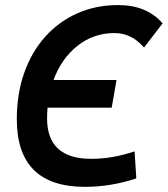

<svg xmlns="http://www.w3.org/2000/svg" viewBox="-20 -723 658 753"><path d="M313 9.8Q45.9 9.8 45.9 -255.4Q45.9 -354.5 74.7 -436.5Q103.5 -518.6 156.5 -578.1Q209.5 -637.7 282.5 -670.4Q355.5 -703.1 443.4 -703.1Q555.7 -703.1 617.7 -631.3L544.9 -536.6Q496.1 -593.3 429.2 -593.3Q346.7 -593.3 283.7 -543.2Q220.7 -493.2 189.9 -409.2H437L418 -300.8H166.5Q164.6 -280.3 164.6 -258.8Q164.6 -100.1 337.9 -100.1Q421.4 -100.1 507.8 -129.4L514.6 -23.4Q415 9.8 313 9.8Z"/></svg>

Font: CaskaydiaCove NFP SemiBold
Style: Italic
Weight: 600
Italic angle: -10°
Designer: Aaron Bell
Foundry: Saja Typeworks
Version: Version 2111.001; VTT 6.35;Nerd Fonts 3.1.1